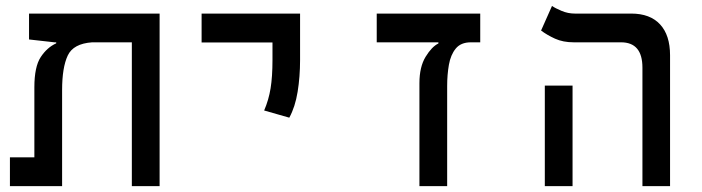

<svg xmlns="http://www.w3.org/2000/svg" viewBox="-20 -632 2384 652"><path d="M522 0H427.7V-488.3H293Q229 -483.9 210 -443.4Q190.9 -402.8 190.9 -326.2V0H13.7V-97.7H96.7V-335.4Q96.7 -405.3 118.2 -438Q139.6 -470.7 170.9 -484.9V-488.3H165L78.6 -498V-585.9H522Z M962.4 -232.4 877 -256.8Q892.6 -293 898.9 -332.3Q905.3 -371.6 905.3 -428.2V-487.8H664.6V-585.9H999V-428.2Q999 -371.6 990.7 -320.3Q982.4 -269 962.4 -232.4Z M1610.8 -585.9V-488.3H1579.1Q1544.9 -488.3 1527.6 -467Q1510.3 -445.8 1504.4 -412.1Q1498.5 -378.4 1498.5 -340.3V0H1404.3V-349.6Q1404.3 -404.8 1425.3 -439.2Q1446.3 -473.6 1468.8 -484.4V-488.3H1259.3V-585.9Z M2161.6 0V-402.3Q2161.6 -488.3 2088.9 -488.3H1928.2Q1892.1 -488.3 1864.7 -500.7Q1837.4 -513.2 1817.4 -528.3L1854.5 -611.8Q1865.7 -604 1887.2 -595Q1908.7 -585.9 1932.1 -585.9H2123.5Q2187.5 -585.9 2221.4 -549.3Q2255.4 -512.7 2255.4 -444.3V0ZM1830.1 0V-341.3H1924.3V0Z"/></svg>

Font: CaskaydiaCove NFP
Style: Regular
Weight: 400
Designer: Aaron Bell
Foundry: Saja Typeworks
Version: Version 2111.001; VTT 6.35;Nerd Fonts 3.1.1